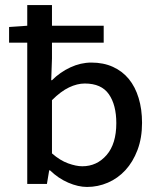

<svg xmlns="http://www.w3.org/2000/svg" viewBox="-20 -729 640 761"><path d="M325 12Q290 12 250.5 -5Q211 -22 178 -54H175L166 0H88V-560H16V-622L88 -627V-709H186V-627H391V-560H186V-497L183 -411H186Q218 -443 259 -462Q300 -481 342 -481Q390 -481 427.5 -464Q465 -447 490.5 -416Q516 -385 529.5 -340.5Q543 -296 543 -242Q543 -182 525 -134.5Q507 -87 477 -54.5Q447 -22 407.5 -5Q368 12 325 12ZM306 -70Q364 -70 402.5 -114.5Q441 -159 441 -241Q441 -313 411.5 -355.5Q382 -398 316 -398Q286 -398 253.5 -382.5Q221 -367 186 -332V-121Q218 -93 250 -81.5Q282 -70 306 -70Z"/></svg>

Font: SauceCodePro Nerd Font Mono
Style: Regular
Weight: 500
Monospace: yes
Designer: Paul D. Hunt, Teo Tuominen
Foundry: Adobe Systems Incorporated
Version: Version 2.030;PS 1.000;hotconv 16.6.51;makeotf.lib2.5.65220;